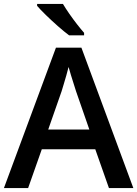

<svg xmlns="http://www.w3.org/2000/svg" viewBox="-20 -960 701 980"><path d="M536.1 0 466.3 -198.2H193.4L123.5 0H0L265.6 -716.8H395.5L660.6 0ZM436 -298.8 368.2 -494.1Q364.3 -506.8 356.9 -529.8Q349.6 -552.7 342 -577.1Q334.5 -601.6 330.1 -618.2Q325.2 -598.1 318.1 -573.5Q311 -548.8 304.4 -527.1Q297.9 -505.4 294.4 -494.1L226.1 -298.8ZM301.3 -939.9Q314.5 -917.5 333.5 -890.1Q352.5 -862.8 372.8 -836.7Q393.1 -810.5 409.2 -792.5V-779.8H332.5Q308.1 -797.9 275.9 -826.2Q243.7 -854.5 214.4 -883.1Q185.1 -911.6 169.4 -930.2V-939.9Z"/></svg>

Font: Open Sans SemiBold
Style: Regular
Weight: 600
Designer: Monotype Design Team
Foundry: Monotype Imaging Inc.
Version: Version 3.003; ttfautohint (v1.8.4)